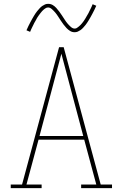

<svg xmlns="http://www.w3.org/2000/svg" viewBox="-20 -981 640 1001"><path d="M36 0V-19H95L288 -735H312L444 -245L505 -19H564V0H403V-19H482L419 -253H181L118 -19H197V0ZM414 -272 356 -490Q342 -543 328 -595.5Q314 -648 300 -701Q286 -648 272 -595.5Q258 -543 244 -490L186 -272ZM369 -813Q356 -813 345.5 -819.5Q335 -826 326.5 -835Q318 -844 311 -853.5Q304 -863 297 -873.5Q290 -884 283 -895Q276 -906 268.5 -915Q261 -924 251 -933Q241 -942 231 -942Q226 -942 223.5 -941Q221 -940 217.5 -938Q214 -936 209.5 -932.5Q205 -929 200 -923.5Q195 -918 192.5 -914.5Q190 -911 187.5 -908Q185 -905 183 -902Q181 -899 178.5 -895.5Q176 -892 173.5 -888Q171 -884 169 -879.5Q167 -875 164 -870.5Q161 -866 158.5 -861Q156 -856 153.5 -850.5Q151 -845 148 -839.5Q145 -834 142.5 -828Q140 -822 137 -815L118 -823Q123 -835 128 -845Q133 -855 138 -864.5Q143 -874 147.5 -882Q152 -890 156.5 -897.5Q161 -905 165 -911Q169 -917 173.5 -922.5Q178 -928 185.5 -936.5Q193 -945 200.5 -950Q208 -955 215 -958Q222 -961 231 -961Q244 -961 254.5 -955Q265 -949 273.5 -939.5Q282 -930 289 -920.5Q296 -911 303 -900.5Q310 -890 317 -879Q324 -868 331.5 -859Q339 -850 349 -841Q359 -832 369 -832Q374 -832 376.5 -833Q379 -834 382.5 -836.5Q386 -839 390.5 -842.5Q395 -846 400 -851Q405 -856 407.5 -859.5Q410 -863 412.5 -866Q415 -869 417 -872Q419 -875 421.5 -879Q424 -883 426.5 -887Q429 -891 431 -895Q433 -899 436 -903.5Q439 -908 441.5 -913Q444 -918 446.5 -923.5Q449 -929 452 -934.5Q455 -940 457.5 -946Q460 -952 463 -959L482 -951Q477 -940 472 -929.5Q467 -919 462 -910Q457 -901 452.5 -892.5Q448 -884 443.5 -877Q439 -870 435 -863.5Q431 -857 426.5 -851.5Q422 -846 414.5 -837.5Q407 -829 399.5 -824Q392 -819 385 -816Q378 -813 369 -813Z"/></svg>

Font: Iosevka Etoile Thin
Style: Regular
Weight: 100
Designer: Belleve Invis
Foundry: Belleve Invis
Version: Version 22.1.2; ttfautohint (v1.8.4)